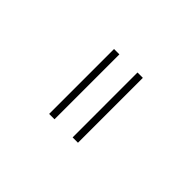

<svg xmlns="http://www.w3.org/2000/svg" viewBox="47 -794 862 862"><g transform="rotate(-45 478.0 -363.5)"><path d="M272 -421H684V-455H272ZM272 -306V-272H684V-306Z"/></g></svg>

Font: Kinto Sans
Style: Regular
Weight: 400
Designer: Authors: Ryoko NISHIZUKA  (kana & ideographs); Paul D. Hunt (Latin, Greek & Cyrillic); Wenlong ZHANG  (bopomofo); Sandol
Foundry: Adobe Systems Incorporated, ookami Inc.
Version: Version 0.001